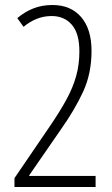

<svg xmlns="http://www.w3.org/2000/svg" viewBox="-20 -744 447 764"><path d="M360.4 0H37.6V-35.2L182.1 -247.1Q219.2 -301.8 244.6 -348.4Q270 -395 283 -441.2Q295.9 -487.3 295.9 -539.6Q295.9 -610.8 265.9 -645.5Q235.8 -680.2 185.5 -680.2Q153.8 -680.2 126 -668.9Q98.1 -657.7 73.7 -637.2L48.8 -671.9Q78.1 -696.8 112.5 -710.4Q147 -724.1 188.5 -724.1Q261.2 -724.1 302.7 -676.3Q344.2 -628.4 344.2 -541.5Q344.2 -451.7 311 -379.6Q277.8 -307.6 222.7 -229.5L96.2 -46.4V-43.9H360.4Z"/></svg>

Font: Open Sans Condensed Light
Style: Regular
Weight: 300
Width: 3
Designer: Monotype Design Team
Foundry: Monotype Imaging Inc.
Version: Version 3.003; ttfautohint (v1.8.4)